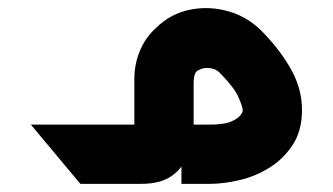

<svg xmlns="http://www.w3.org/2000/svg" viewBox="-20 -453 820 473"><path d="M178 0 56 -146H196L317 0ZM196 0V-146H328Q323 -142 319 -137.5Q315 -133 311 -129V-258Q311 -295 324.5 -327.5Q338 -360 363 -383Q399 -419 447.5 -429Q496 -439 545 -424.5Q594 -410 630 -371Q674 -325 699 -278.5Q724 -232 724 -182Q724 -132 702 -97.5Q680 -63 645.5 -41Q611 -19 571 -9.5Q531 0 496 0H427V-146H496Q531 -146 548 -153Q565 -160 571.5 -168Q578 -176 578 -181Q578 -189 568 -212.5Q558 -236 524 -271Q516 -280 506.5 -283Q497 -286 487.5 -285.5Q478 -285 471 -281Q462 -278 459.5 -268.5Q457 -259 457 -250V-147Q457 -109 445 -75.5Q433 -42 405 -21Q377 0 327 0Z"/></svg>

Font: Mada
Style: Bold
Weight: 700
Designer: Khaled Hosny
Version: Version 1.5